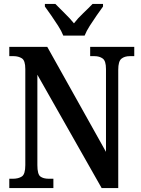

<svg xmlns="http://www.w3.org/2000/svg" viewBox="-20 -951 715 971"><path d="M27 0V-47H45Q73 -47 90.5 -58.5Q108 -70 108 -116V-602Q108 -645 90.5 -656Q73 -667 49 -667H27V-714H219L516 -183V-602Q516 -643 499.5 -655Q483 -667 458 -667H436V-714H659V-667H636Q610 -667 594 -654Q578 -641 578 -598V0H494L169 -573V-116Q169 -70 184 -58.5Q199 -47 227 -47H250V0ZM300 -771Q291 -794 274 -820.5Q257 -847 239 -873Q221 -899 207 -918V-931H260Q280 -910 307 -884Q334 -858 354 -833Q373 -858 400.5 -884Q428 -910 448 -931H501V-918Q487 -899 469 -873Q451 -847 434 -820.5Q417 -794 408 -771Z"/></svg>

Font: Noto Serif Hebrew Condensed SemiBold
Style: Regular
Weight: 600
Width: 3
Designer: Monotype Design Team
Foundry: Monotype Imaging Inc.
Version: Version 2.004; ttfautohint (v1.8.4.7-5d5b)